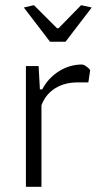

<svg xmlns="http://www.w3.org/2000/svg" viewBox="-20 -721 403 741"><path d="M72 -692 111 -701 200 -612H206L293 -701L334 -692L233 -560H173ZM80 -466H129L134 -376H143Q166 -420 207.5 -446Q249 -472 296 -472Q303 -472 313.5 -464.5Q324 -457 328 -450L321 -403H280Q229 -403 192.5 -380Q156 -357 140 -315V0H80Z"/></svg>

Font: Athiti
Style: Regular
Weight: 400
Designer: CadsonDemak Team
Foundry: CadsonDemak
Version: Version 1.032